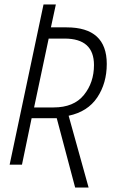

<svg xmlns="http://www.w3.org/2000/svg" viewBox="-20 -734 518 856"><path d="M375 102 286 -218Q371 -236 413.5 -299.5Q456 -363 456 -449Q456 -612 277 -612H207L229 -714H174L23 0H78L121 -207H233L315 102ZM197 -562H268Q399 -562 399 -444Q399 -366 354 -310.5Q309 -255 219 -255H132Z"/></svg>

Font: Noto Sans UI SemiCondensed Light
Style: Italic
Weight: 300
Width: 4
Designer: Monotype Design Team
Foundry: Monotype Imaging Inc.
Version: 1.001